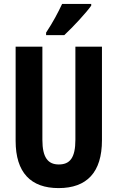

<svg xmlns="http://www.w3.org/2000/svg" viewBox="-20 -953 602 983"><path d="M447 -924V-933H298C277 -888 251 -839 216 -786V-773H309C355 -816 420 -886 447 -924ZM502 -235V-714H366V-238C366 -145 338 -111 281 -111C226 -111 197 -146 197 -237V-714H60V-232C60 -69 138 10 280 10C425 10 502 -71 502 -235Z"/></svg>

Font: Noto Sans Ethiopic ExtraCondensed
Style: Bold
Weight: 700
Width: 2
Designer: Monotype Design Team
Foundry: Monotype Imaging Inc.
Version: Version 2.102